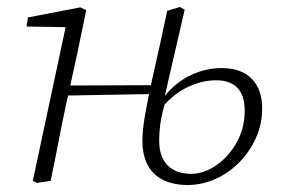

<svg xmlns="http://www.w3.org/2000/svg" viewBox="-20 -518 807 550"><path d="M86 6 74 0 172 -459 181 -440 56 -442 60 -468 210 -497 227 -489 201 -363 170 -222Q158 -167 147.5 -111.5Q137 -56 125 0ZM153 -244 154 -273 436 -274 435 -249ZM517 12Q479 12 449.5 -1.5Q420 -15 404 -43.5Q388 -72 388 -115Q388 -146 395.5 -188.5Q403 -231 415 -287Q426 -335 437 -385Q448 -435 459 -487L495 -498L509 -490L452 -243L457 -239Q452 -222 447 -202.5Q442 -183 439 -161Q436 -139 436 -115Q436 -69 460 -44.5Q484 -20 527 -20Q564 -20 599.5 -44.5Q635 -69 658 -110Q681 -151 681 -201Q681 -245 660 -266.5Q639 -288 599 -288Q555 -288 511.5 -265.5Q468 -243 432 -195L427 -236H447Q465 -262 492 -282Q519 -302 550.5 -312.5Q582 -323 614 -323Q672 -323 701.5 -292Q731 -261 731 -208Q731 -163 713.5 -123.5Q696 -84 665.5 -53Q635 -22 596.5 -5Q558 12 517 12Z"/></svg>

Font: Source Serif 4 Light
Style: Italic
Weight: 300
Italic angle: -12°
Designer: Frank Grießhammer
Foundry: Adobe Systems Incorporated
Version: Version 4.004;hotconv 1.0.116;makeotfexe 2.5.65601